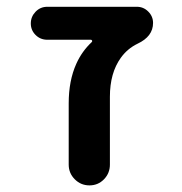

<svg xmlns="http://www.w3.org/2000/svg" viewBox="-20 -568 540 569"><path d="M183.6 -80.1V-261.7Q183.6 -329.1 206.1 -378.9Q222.7 -416 252 -443.4Q253.9 -445.3 252.9 -447.8Q252 -450.2 249 -450.2H120.1Q99.6 -450.2 85.4 -464.4Q71.3 -478.5 71.3 -498.5Q71.3 -518.6 85.4 -533.2Q99.6 -547.9 120.1 -547.9H385.7Q405.3 -547.9 419.4 -533.7Q433.6 -519.5 433.6 -500Q433.6 -460 387.7 -438.5Q357.4 -423.8 337.9 -396.5Q305.7 -351.6 305.7 -281.2V-80.1Q305.7 -54.7 288.1 -36.6Q270.5 -18.6 245.1 -18.6Q219.7 -18.6 201.7 -36.6Q183.6 -54.7 183.6 -80.1Z"/></svg>

Font: Rounded-X Mgen+ 1mn medium
Style: Regular
Weight: 500
Designer: [Source Han Sans]
Ryoko NISHIZUKA  (kana & ideographs); Paul D. Hunt (Latin, Greek & Cyrillic); Wenlong ZHANG  (bopomofo
Version: Version 1.059.20150602